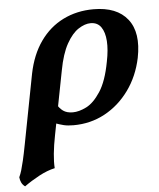

<svg xmlns="http://www.w3.org/2000/svg" viewBox="-104 -512 667 803"><g transform="rotate(-5 230.0 -110.5)"><path d="M-31 246Q-41 239 -46 228.5Q-51 218 -52 206Q-46 193 -41.5 178Q-37 163 -31 137.5Q-25 112 -17 70L39 -221Q55 -300 94 -355Q133 -410 190.5 -438.5Q248 -467 318 -467Q416 -467 461 -410Q506 -353 485 -248Q469 -172 427 -114Q385 -56 325 -23.5Q265 9 193 9Q169 9 152.5 5Q136 1 114 -7L127 -89Q139 -67 154.5 -56Q170 -45 195 -45Q221 -45 252 -60.5Q283 -76 311.5 -119.5Q340 -163 355 -244Q365 -293 362.5 -330Q360 -367 345 -388.5Q330 -410 301 -410Q277 -410 250 -392.5Q223 -375 200 -334Q177 -293 164 -223L112 45Q104 85 100.5 120.5Q97 156 99 181Q67 188 32.5 206.5Q-2 225 -31 246Z"/></g></svg>

Font: Vollkorn SemiBold
Style: Italic
Weight: 600
Italic angle: -11°
Designer: Friedrich Althausen
Foundry: Friedrich Althausen
Version: Version 5.000